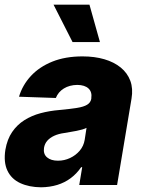

<svg xmlns="http://www.w3.org/2000/svg" viewBox="-28 -795 610 825"><path d="M148.4 9.8Q96.7 9.3 58.8 -8.3Q21 -25.9 3.9 -61.8Q-13.2 -97.7 -4.9 -151.4Q2.9 -196.8 24.2 -227.8Q45.4 -258.8 76.7 -278.6Q107.9 -298.3 146.2 -308.6Q184.6 -318.8 226.6 -322.3Q273.4 -326.7 302.5 -331.3Q331.5 -335.9 346.4 -345Q361.3 -354 364.3 -370.6V-373Q368.2 -399.9 352.3 -414.8Q336.4 -429.7 304.2 -430.2Q270.5 -429.7 246.3 -414.8Q222.2 -399.9 211.9 -374L53.7 -379.4Q68.4 -429.2 104.7 -468.5Q141.1 -507.8 197 -530.3Q252.9 -552.7 326.7 -552.7Q378.4 -552.7 420.2 -540.5Q461.9 -528.3 490.7 -504.9Q519.5 -481.4 532 -447.8Q544.4 -414.1 537.1 -371.1L475.1 0H312.5L325.2 -76.7H320.8Q301.3 -48.3 275.6 -29.3Q250 -10.3 218.3 -0.5Q186.5 9.3 148.4 9.8ZM221.2 -104.5Q248.5 -104.5 272.9 -116Q297.4 -127.4 314.5 -147.5Q331.5 -167.5 335.9 -194.3L343.8 -245.6Q336.4 -241.7 325.2 -238.5Q314 -235.4 300.8 -232.7Q287.6 -230 274.4 -228Q261.2 -226.1 249 -223.6Q223.6 -220.2 205.1 -211.7Q186.5 -203.1 175.3 -190.4Q164.1 -177.7 161.1 -159.7Q157.2 -133.3 174.1 -118.9Q190.9 -104.5 221.2 -104.5ZM283.7 -614.3 202.1 -774.9H356.4L401.4 -614.3Z"/></svg>

Font: Inter Tight ExtraBold
Style: Italic
Weight: 800
Italic angle: -9.39999°
Designer: Rasmus Andersson
Foundry: rsms
Version: Version 3.004